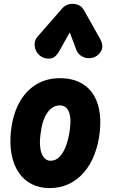

<svg xmlns="http://www.w3.org/2000/svg" viewBox="-20 -950 598 980"><path d="M233 10Q181 10 141.2 -10.5Q101.5 -31 75.8 -69Q50 -107 39.5 -159.8Q29 -212.5 35.5 -277Q44.5 -363.5 77.8 -424.8Q111 -486 164.2 -518.5Q217.5 -551 286.5 -551Q340.5 -551 381.5 -532.5Q422.5 -514 448.8 -479Q475 -444 485.5 -393.5Q496 -343 489.5 -278.5Q482.5 -213.5 461.8 -160.5Q441 -107.5 407.8 -69.2Q374.5 -31 330.5 -10.5Q286.5 10 233 10ZM186.5 -262.5Q182.5 -234 184 -209.8Q185.5 -185.5 192.2 -167.5Q199 -149.5 210.8 -139.5Q222.5 -129.5 238.5 -129.5Q264.5 -129.5 284.5 -150.2Q304.5 -171 317.8 -208Q331 -245 337 -292.5Q341 -321.5 339.2 -343.8Q337.5 -366 330.8 -381.2Q324 -396.5 312.5 -404.2Q301 -412 285 -412Q247 -412 220.8 -373.5Q194.5 -335 186.5 -262.5ZM455.5 -656Q428.5 -648 403.8 -659.5Q379 -671 369.5 -696L336 -784.5L282 -688.5Q262 -652 232 -650.8Q202 -649.5 180.5 -668.5Q160 -688 157 -715.5Q154 -743 172.5 -764L297 -906.5Q308 -919 321.8 -924.8Q335.5 -930.5 349.5 -930.5Q366.5 -930.5 382.2 -923.5Q398 -916.5 408.5 -898L490 -753.5Q510.5 -717 496.8 -690.8Q483 -664.5 455.5 -656Z"/></svg>

Font: Edu SA Hand Cursive
Style: Regular
Weight: 400
Designer: Tina and Corey Anderson, Eben Sorkin, Mirko Velimirovic
Foundry: Google for Education
Version: Version 2.000